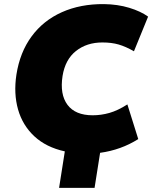

<svg xmlns="http://www.w3.org/2000/svg" viewBox="-20 -737 742 936"><path d="M268 179 296 1Q205 -19 147.5 -72.5Q90 -126 68 -203.5Q46 -281 60 -373Q77 -482 134 -559.5Q191 -637 281.5 -677.5Q372 -718 487 -717Q554 -716 610 -699Q666 -682 702 -656L633 -487Q593 -510 558.5 -520Q524 -530 479 -530Q403 -530 350.5 -488.5Q298 -447 285 -367Q271 -277 309 -226Q347 -175 432 -175Q473 -175 513.5 -186.5Q554 -198 601 -228L654 -59Q570 -6 468 8L441 179Z"/></svg>

Font: Winston Black
Style: Italic
Weight: 900
Italic angle: -9°
Designer: Original fonts by Vernon Adams / Changes by Cristiano Sobral
Foundry: VOriginal fonts by Vernon Adams / Changes by Cristiano Sobral
Version: Version 2.503;July 17, 2020;FontCreator 13.0.0.2655 64-bit